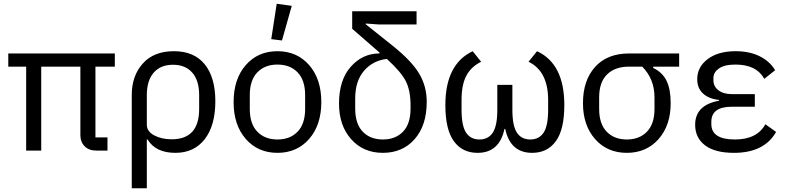

<svg xmlns="http://www.w3.org/2000/svg" viewBox="-20 -800 4171 1020"><path d="M487 -446V-70H551V0H492Q452 0 429.5 -23Q407 -46 407 -82V-446H199V0H119V-446H24V-516H590V-446Z M680 200V-296Q680 -397 738.5 -462.5Q797 -528 904 -528Q1011 -528 1067.5 -458.5Q1124 -389 1124 -262Q1124 -133 1067.5 -60.5Q1011 12 912 12Q807 12 764 -59H760V200ZM892 -60Q1038 -60 1038 -221V-295Q1038 -372 1001.5 -414Q965 -456 899 -456Q833 -456 796.5 -414Q760 -372 760 -295V-137Q760 -102 799 -81Q838 -60 892 -60Z M1530 -769 1478 -585 1421 -592 1450 -780ZM1622.5 -62Q1558 12 1454 12Q1350 12 1285.5 -62Q1221 -136 1221 -258Q1221 -380 1285.5 -454Q1350 -528 1454 -528Q1558 -528 1622.5 -454Q1687 -380 1687 -258Q1687 -136 1622.5 -62ZM1601 -221V-295Q1601 -374 1561 -415.5Q1521 -457 1454 -457Q1387 -457 1347 -415.5Q1307 -374 1307 -295V-221Q1307 -142 1347 -100.5Q1387 -59 1454 -59Q1521 -59 1561 -100.5Q1601 -142 1601 -221Z M2193 -670H1993L1923 -675V-671L2066 -557Q2166 -477 2206.5 -409.5Q2247 -342 2247 -259Q2247 -134 2183 -61Q2119 12 2014 12Q1910 12 1845.5 -60.5Q1781 -133 1781 -250Q1781 -375 1843.5 -445.5Q1906 -516 1996 -516V-521L1851 -647V-740H2193ZM2161 -241Q2161 -318 2136.5 -367.5Q2112 -417 2035 -487Q1960 -478 1913.5 -423.5Q1867 -369 1867 -277V-223Q1867 -142 1907 -100.5Q1947 -59 2014 -59Q2081 -59 2121 -100.5Q2161 -142 2161 -223Z M2702 -349V-217Q2702 -132 2726 -95.5Q2750 -59 2797 -59Q2844 -59 2868 -95.5Q2892 -132 2892 -217V-269Q2892 -421 2788 -472L2833 -528Q2978 -461 2978 -242Q2978 -112 2933 -50Q2888 12 2807 12Q2691 12 2664 -115H2660Q2633 12 2517 12Q2436 12 2391 -50Q2346 -112 2346 -242Q2346 -459 2491 -528L2536 -472Q2482 -445 2457 -397Q2432 -349 2432 -269V-217Q2432 -132 2456 -95.5Q2480 -59 2527 -59Q2574 -59 2598 -95.5Q2622 -132 2622 -217V-349Z M3588 -446H3450V-439Q3499 -416 3521 -371Q3543 -326 3543 -252Q3543 -134 3478.5 -61Q3414 12 3310 12Q3206 12 3141.5 -61Q3077 -134 3077 -252Q3077 -373 3141.5 -444.5Q3206 -516 3322 -516H3588ZM3392 -446H3322Q3247 -446 3205 -404.5Q3163 -363 3163 -283V-221Q3163 -142 3203 -100.5Q3243 -59 3310 -59Q3377 -59 3417 -100.5Q3457 -142 3457 -221V-283Q3457 -380 3392 -446Z M4046 -140 4103 -99Q4040 12 3879 12Q3778 12 3725.5 -28Q3673 -68 3673 -137Q3673 -242 3800 -265V-269Q3745 -275 3714.5 -303.5Q3684 -332 3684 -379Q3684 -444 3739.5 -486Q3795 -528 3888 -528Q3962 -528 4016 -501Q4070 -474 4098 -427L4040 -381Q3999 -457 3887 -457Q3828 -457 3799 -436Q3770 -415 3770 -386V-374Q3770 -341 3796.5 -320.5Q3823 -300 3868 -300H3990V-233H3868Q3759 -233 3759 -153V-141Q3759 -59 3884 -59Q4002 -59 4046 -140Z"/></svg>

Font: Aneliza
Style: Regular
Weight: 400
Designer: Mike Abbink, Paul van der Laan, Pieter van Rosmalen
Foundry: Bold Monday
Version: Version 3.0